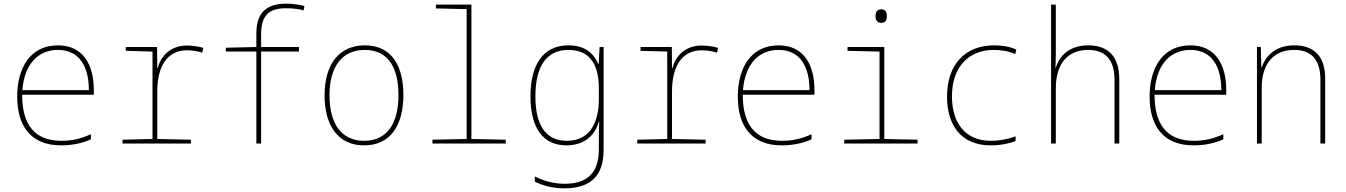

<svg xmlns="http://www.w3.org/2000/svg" viewBox="-20 -785 7359 1050"><path d="M315 10C372 10 429 -1 477 -23V-51C424 -27 376 -15 316 -15C167 -15 101 -106 101 -267H493V-293C493 -429 436 -537 297 -537C145 -537 74 -413 74 -257C74 -102 143 10 315 10ZM466 -292H102C114 -437 190 -512 297 -512C413 -512 466 -423 466 -292Z M650 0H1024V-21L840 -25V-284C840 -423 895 -510 1002 -510C1031 -510 1062 -505 1086 -497L1092 -523C1071 -530 1035 -536 1002 -536C915 -536 860 -481 843 -414H840L839 -528H668V-507L814 -503V-25L650 -21Z M1382 0H1408V-503H1615V-528H1408V-595C1408 -702 1450 -740 1546 -740C1578 -740 1615 -736 1640 -728L1645 -752C1622 -759 1579 -765 1546 -765C1430 -765 1382 -708 1382 -603V-528L1215 -524V-503H1382Z M1971 10C2118 10 2186 -103 2186 -266C2186 -419 2126 -537 1975 -537C1835 -537 1755 -434 1755 -264C1755 -102 1826 10 1971 10ZM1971 -15C1843 -15 1782 -114 1782 -264C1782 -421 1851 -512 1975 -512C2110 -512 2159 -405 2159 -265C2159 -115 2101 -15 1971 -15Z M2345 0H2746V-21L2558 -25V-760H2364V-739L2532 -735V-25L2345 -21Z M3067 245C3222 245 3281 164 3281 35V-528H3259L3254 -435H3252C3227 -491 3182 -537 3089 -537C2950 -537 2881 -431 2881 -258C2881 -79 2954 10 3078 10C3169 10 3233 -39 3255 -120H3257C3255 -80 3255 -54 3255 -16V31C3255 148 3203 220 3069 220C3003 220 2948 202 2905 180V209C2948 229 2999 245 3067 245ZM3080 -15C2966 -15 2908 -98 2908 -258C2908 -415 2963 -512 3089 -512C3215 -512 3255 -419 3255 -301V-242C3255 -135 3219 -15 3080 -15Z M3465 0H3839V-21L3655 -25V-284C3655 -423 3710 -510 3817 -510C3846 -510 3877 -505 3901 -497L3907 -523C3886 -530 3850 -536 3817 -536C3730 -536 3675 -481 3658 -414H3655L3654 -528H3483V-507L3629 -503V-25L3465 -21Z M4256 10C4313 10 4370 -1 4418 -23V-51C4365 -27 4317 -15 4257 -15C4108 -15 4042 -106 4042 -267H4434V-293C4434 -429 4377 -537 4238 -537C4086 -537 4015 -413 4015 -257C4015 -102 4084 10 4256 10ZM4407 -292H4043C4055 -437 4131 -512 4238 -512C4354 -512 4407 -423 4407 -292Z M4800 -660C4826 -660 4830 -679 4830 -697C4830 -716 4824 -734 4800 -734C4774 -734 4768 -716 4768 -697C4768 -677 4775 -660 4800 -660ZM4597 0H4998V-21L4816 -25V-528H4615V-507L4790 -503V-25L4597 -21Z M5399 10C5452 10 5503 -1 5534 -14V-40C5498 -25 5446 -15 5400 -15C5249 -15 5186 -124 5186 -258C5186 -414 5273 -512 5415 -512C5452 -512 5496 -506 5532 -489L5538 -514C5503 -530 5462 -537 5416 -537C5255 -537 5159 -428 5159 -257C5159 -105 5232 10 5399 10Z M5728 0H5754V-301C5754 -446 5827 -512 5931 -512C6020 -512 6075 -464 6075 -348V0H6101V-352C6101 -478 6038 -537 5932 -537C5827 -537 5773 -478 5754 -415H5752C5753 -444 5754 -464 5754 -495V-760H5728Z M6508 10C6565 10 6622 -1 6670 -23V-51C6617 -27 6569 -15 6509 -15C6360 -15 6294 -106 6294 -267H6686V-293C6686 -429 6629 -537 6490 -537C6338 -537 6267 -413 6267 -257C6267 -102 6336 10 6508 10ZM6659 -292H6295C6307 -437 6383 -512 6490 -512C6606 -512 6659 -423 6659 -292Z M6854 0H6880V-304C6880 -446 6953 -512 7057 -512C7147 -512 7201 -464 7201 -349V0H7227V-357C7227 -479 7164 -537 7058 -537C6953 -537 6901 -477 6880 -417H6878L6875 -528H6854Z"/></svg>

Font: Noto Sans Mono SemiCondensed Thin
Style: Regular
Weight: 100
Width: 4
Designer: Monotype Design Team
Foundry: Monotype Imaging Inc.
Version: Version 2.014